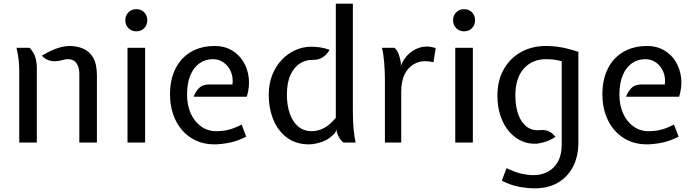

<svg xmlns="http://www.w3.org/2000/svg" viewBox="-20 -778 3796 1048"><path d="M413 0V-376Q413 -410.5 397.5 -432.8Q382 -455 351 -455Q339 -455 330 -452.5Q321 -450 308 -447Q279 -440.5 254 -446.5Q229 -452.5 208 -474Q261.5 -505.5 297.2 -516.2Q333 -527 360 -527Q400 -527 434 -512.5Q468 -498 488.5 -463Q509 -428 509 -366V0ZM85 0V-391Q85 -419 81.8 -450.5Q78.5 -482 70 -517H142Q166 -490 173.5 -463.5Q181 -437 181 -407V0Z M676 0V-517H772V0ZM724 -607Q698.5 -607 681.2 -624.2Q664 -641.5 664 -667Q664 -693.5 681.2 -710.8Q698.5 -728 724 -728Q750.5 -728 767.2 -710.8Q784 -693.5 784 -667Q784 -641.5 767.2 -624.2Q750.5 -607 724 -607Z M1150 10Q1095 10 1050.2 -10.5Q1005.5 -31 973.8 -67.8Q942 -104.5 925 -154.2Q908 -204 908 -263Q908 -344 937.8 -403.2Q967.5 -462.5 1022.5 -494.8Q1077.5 -527 1153 -527Q1204.5 -527 1244 -504.2Q1283.5 -481.5 1307.8 -442.2Q1332 -403 1337.8 -353.2Q1343.5 -303.5 1327 -250H1037Q1047.5 -278.5 1066.8 -297.8Q1086 -317 1122 -317H1249Q1253.5 -355.5 1240.2 -386.8Q1227 -418 1201.2 -436.5Q1175.5 -455 1143 -455Q1101 -455 1069 -432.5Q1037 -410 1019 -366.8Q1001 -323.5 1001 -262Q1001 -202.5 1021.8 -157.5Q1042.5 -112.5 1078.5 -87.2Q1114.5 -62 1160 -62Q1194.5 -62 1225.5 -69.2Q1256.5 -76.5 1299 -98L1324 -32Q1276 -7.5 1231 1.2Q1186 10 1150 10Z M1667 10Q1597 10 1547.8 -25.8Q1498.5 -61.5 1472.8 -123Q1447 -184.5 1447 -261Q1447 -321 1466.2 -369.2Q1485.5 -417.5 1518.5 -452Q1551.5 -486.5 1593 -504.8Q1634.5 -523 1679 -523Q1701.5 -523 1726.8 -519.5Q1752 -516 1779 -506Q1765.5 -481.5 1743 -466Q1720.5 -450.5 1685 -451Q1650.5 -452 1618.8 -432.8Q1587 -413.5 1566.5 -371.2Q1546 -329 1546 -261Q1546 -203 1561.8 -158Q1577.5 -113 1607.8 -87.5Q1638 -62 1682 -62Q1716.5 -62 1749.5 -79.8Q1782.5 -97.5 1813 -135V-758H1906V-171Q1906 -111 1910.5 -68.8Q1915 -26.5 1921 0H1854Q1842 -10.5 1834.2 -22.2Q1826.5 -34 1819 -54L1817 -70L1809 -53Q1778.5 -18 1738.2 -4Q1698 10 1667 10Z M2081 0V-342Q2081 -388 2077.2 -435Q2073.5 -482 2065 -517H2134Q2150 -500.5 2156.8 -480.8Q2163.5 -461 2168 -437V-419L2176 -437Q2195.5 -475.5 2232 -499.8Q2268.5 -524 2309 -524Q2320.5 -524 2332.5 -522Q2344.5 -520 2358 -516L2346 -438Q2330.5 -442 2318.8 -443Q2307 -444 2298 -444Q2267 -444 2237.5 -427Q2208 -410 2189 -373Q2170 -336 2170 -276V0Z M2465 0V-517H2561V0ZM2513 -607Q2487.5 -607 2470.2 -624.2Q2453 -641.5 2453 -667Q2453 -693.5 2470.2 -710.8Q2487.5 -728 2513 -728Q2539.5 -728 2556.2 -710.8Q2573 -693.5 2573 -667Q2573 -641.5 2556.2 -624.2Q2539.5 -607 2513 -607Z M2900 250Q2861 250 2814.8 241.8Q2768.5 233.5 2719 208L2745 140Q2788 161 2824.2 169.5Q2860.5 178 2892 178Q2934 178 2969 160Q3004 142 3025 105Q3046 68 3046 11V-444Q3023 -450 3002.8 -452.5Q2982.5 -455 2960 -455Q2885 -455 2839 -403.5Q2793 -352 2793 -256Q2793 -199.5 2808.2 -155.2Q2823.5 -111 2854.2 -87Q2885 -63 2931 -68Q2953 -70.5 2973.5 -62Q2994 -53.5 3012 -31Q2987.5 -14.5 2961 -5.5Q2934.5 3.5 2912 6Q2867.5 9.5 2828.2 -7.8Q2789 -25 2759 -60Q2729 -95 2712 -145Q2695 -195 2695 -256Q2695 -337.5 2729 -398.5Q2763 -459.5 2822.8 -493.2Q2882.5 -527 2960 -527Q2988 -527 3015.5 -523.8Q3043 -520.5 3072.8 -513.5Q3102.5 -506.5 3137 -495V0Q3137 74.5 3108.2 130.8Q3079.5 187 3026.2 218.5Q2973 250 2900 250Z M3510 10Q3455 10 3410.2 -10.5Q3365.5 -31 3333.8 -67.8Q3302 -104.5 3285 -154.2Q3268 -204 3268 -263Q3268 -344 3297.8 -403.2Q3327.5 -462.5 3382.5 -494.8Q3437.5 -527 3513 -527Q3564.5 -527 3604 -504.2Q3643.5 -481.5 3667.8 -442.2Q3692 -403 3697.8 -353.2Q3703.5 -303.5 3687 -250H3397Q3407.5 -278.5 3426.8 -297.8Q3446 -317 3482 -317H3609Q3613.5 -355.5 3600.2 -386.8Q3587 -418 3561.2 -436.5Q3535.5 -455 3503 -455Q3461 -455 3429 -432.5Q3397 -410 3379 -366.8Q3361 -323.5 3361 -262Q3361 -202.5 3381.8 -157.5Q3402.5 -112.5 3438.5 -87.2Q3474.5 -62 3520 -62Q3554.5 -62 3585.5 -69.2Q3616.5 -76.5 3659 -98L3684 -32Q3636 -7.5 3591 1.2Q3546 10 3510 10Z"/></svg>

Font: Expletus Sans
Style: Regular
Weight: 400
Designer: Jasper de Waard
Foundry: Designtown
Version: Version 7.500